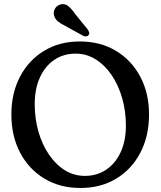

<svg xmlns="http://www.w3.org/2000/svg" viewBox="-20 -919 799 954"><path d="M376 -713Q478.5 -713 556 -666.5Q633.5 -620 677 -538Q720.5 -456 720.5 -350.5Q720.5 -243 677.5 -160.5Q634.5 -78 557.8 -31.5Q481 15 379.5 15Q277.5 15 200.2 -31.8Q123 -78.5 79.8 -160.8Q36.5 -243 36.5 -350.5Q36.5 -455.5 79.2 -537.5Q122 -619.5 198.5 -666.2Q275 -713 376 -713ZM605.5 -295.5Q605.5 -367 587 -431.5Q568.5 -496 534.8 -545.8Q501 -595.5 455.5 -624Q410 -652.5 356 -652.5Q295 -652.5 249.2 -621.2Q203.5 -590 178 -533.5Q152.5 -477 152.5 -402Q152.5 -329.5 171 -265Q189.5 -200.5 223.2 -151Q257 -101.5 302.2 -73.2Q347.5 -45 401.5 -45Q461.5 -45 507.5 -75.8Q553.5 -106.5 579.5 -162.8Q605.5 -219 605.5 -295.5ZM353.5 -849.5 416 -772.5Q420.5 -765.5 422.8 -758.2Q425 -751 420 -744.5Q415.5 -739 408 -738.2Q400.5 -737.5 393.5 -741L304 -790.5Q281 -801.5 267.5 -812.8Q254 -824 249 -841Q244 -858 252 -874Q260 -890 279 -896.5Q301.5 -903 318.5 -889.2Q335.5 -875.5 353.5 -849.5Z"/></svg>

Font: Fraunces 72pt S100
Style: Regular
Weight: 400
Version: Version 1.000; ttfautohint (v1.8.3)